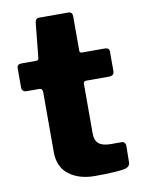

<svg xmlns="http://www.w3.org/2000/svg" viewBox="-81 -767 611 823"><g transform="rotate(-10 224.0 -355.0)"><path d="M299 -409Q287 -409 287 -397V-181Q287 -151 303.5 -137Q320 -123 356 -123H404Q411 -123 415.5 -117.5Q420 -112 420 -105L419 -33Q419 -12 393 -7Q374 -4 352 -2.5Q330 -1 308.5 -0.5Q287 0 266 0Q196 0 152.5 -33.5Q109 -67 109 -131V-392Q109 -409 95 -409H41Q19 -409 19 -429V-513Q19 -530 39 -530H103Q113 -530 114 -541L129 -691Q131 -710 146 -710H274Q292 -710 292 -690V-541Q292 -531 302 -531H401Q421 -531 421 -514V-429Q421 -409 398 -409Z"/></g></svg>

Font: Libre Franklin ExtraBold
Style: Regular
Weight: 800
Designer: Pablo Impallari, Rodrigo Fuenzalida, Nhung Nguyen
Foundry: Impallari Type
Version: Version 3.000